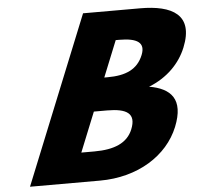

<svg xmlns="http://www.w3.org/2000/svg" viewBox="-56 -884 994 942"><g transform="rotate(-5 441.0 -412.5)"><path d="M387.2 -825 53.8 0H398.2C586.2 0 733.1 -94 788.1 -230C841.8 -363 784.5 -420 678.5 -438C770.1 -474 832.6 -539 863.3 -615C926.8 -772 825 -825 668.8 -825ZM463.5 -502 535.4 -680H551.9C642.1 -680 679.3 -655 655.5 -596C627.6 -527 569.1 -502 480 -502ZM319.2 -145 398 -340H462.9C560.8 -340 603.8 -313 573.1 -237C546.8 -172 482 -145 384.1 -145Z"/></g></svg>

Font: Hussar
Style: BdWideOblFour
Weight: 700
Foundry: Cannot Into Space Fonts
Version: Version 2.00